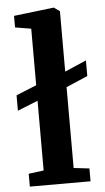

<svg xmlns="http://www.w3.org/2000/svg" viewBox="-57 -857 490 893"><g transform="rotate(-5 188.5 -410.0)"><path d="M45.5 0V-60L116 -69V-394.5L21 -356.5V-428.5L116 -467V-731L41.5 -743.5V-797.5L227 -819.5H229.5L256 -800.5V-518.5L356.5 -562V-489L256 -446V-68.5L329 -60V0Z"/></g></svg>

Font: Merriweather Light 18pt
Style: Bold
Weight: 700
Version: Version 2.100